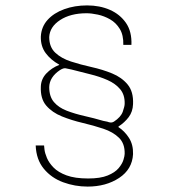

<svg xmlns="http://www.w3.org/2000/svg" viewBox="-20 -691 640 710"><path d="M418 -223V-221Q441 -206 457 -181Q473 -156 472 -121Q469 -65 420.5 -33Q372 -1 304 -1Q257 -1 213.5 -17Q170 -33 142 -67Q114 -101 112 -153H143Q143 -151 144.5 -138Q146 -125 153.5 -107Q161 -89 178 -71.5Q195 -54 226 -42.5Q257 -31 306 -31Q351 -31 378 -42Q405 -53 418.5 -69Q432 -85 436.5 -100Q441 -115 441 -122Q442 -160 420 -181.5Q398 -203 362 -215Q326 -227 285.5 -236.5Q245 -246 209 -260.5Q173 -275 151 -300.5Q129 -326 131 -371Q132 -399 151.5 -419.5Q171 -440 199 -451V-452Q168 -469 149 -494.5Q130 -520 131 -556Q133 -592 156 -617.5Q179 -643 217.5 -657Q256 -671 302 -671Q349 -671 386.5 -654.5Q424 -638 446 -606Q468 -574 466 -525H436Q437 -561 423 -584Q409 -607 387 -619.5Q365 -632 341.5 -637Q318 -642 300 -642Q241 -642 202.5 -617Q164 -592 162 -554Q162 -517 184.5 -496Q207 -475 242.5 -463.5Q278 -452 318.5 -443Q359 -434 394.5 -419.5Q430 -405 452 -378.5Q474 -352 472 -306Q471 -278 456 -258Q441 -238 418 -223ZM162 -369Q162 -334 179.5 -313.5Q197 -293 227 -281.5Q257 -270 292.5 -262Q328 -254 362 -244Q373 -242 377 -241Q381 -240 383 -239Q391 -237 395 -238.5Q399 -240 401 -241Q427 -258 434 -278Q441 -298 441 -307Q442 -340 424.5 -361Q407 -382 377.5 -395Q348 -408 313 -416.5Q278 -425 244 -434Q230 -437 222.5 -438.5Q215 -440 202 -432Q163 -406 162 -369Z"/></svg>

Font: Darker Grotesque Light Light
Style: Regular
Weight: 300
Version: Version 1.000;gftools[0.9.28]